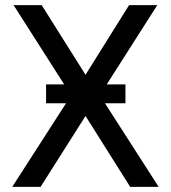

<svg xmlns="http://www.w3.org/2000/svg" viewBox="-20 -731 667 751"><path d="M470.7 -327.1H390.6L600.6 0H489.3L314.5 -277.3L138.7 0H27.8L238.3 -327.1H160.2V-400.9H231L33.2 -710.9H143.1L314.5 -438.5L484.9 -710.9H595.2L397.5 -400.9H470.7Z"/></svg>

Font: Roboto-o
Style: o-Regular
Weight: 400
Designer: Google
Version: Version 2.134; 2016; ttfautohint (v1.6)